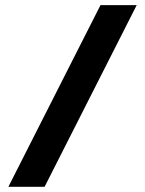

<svg xmlns="http://www.w3.org/2000/svg" viewBox="-20 -718 558 738"><path d="M151.4 0H12.2L366.2 -698.2H505.4Z"/></svg>

Font: Voltera
Style: Bold
Weight: 700
Designer: Bernd Montag
Version: Version 1.301